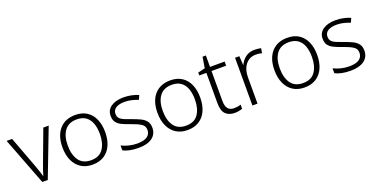

<svg xmlns="http://www.w3.org/2000/svg" viewBox="-23 -1330 3936 2011"><g transform="rotate(-20 1945.5 -324.5)"><path d="M204 0 0 -532H61L193 -179Q205 -146 215.5 -114Q226 -82 233 -57H236Q243 -82 254 -114.5Q265 -147 277 -179L409 -532H469L265 0Z M1002 -267Q1002 -183 974.5 -121Q947 -59 893.5 -24.5Q840 10 763 10Q689 10 636 -24Q583 -58 554.5 -120.5Q526 -183 526 -267Q526 -396 590 -469Q654 -542 767 -542Q843 -542 895.5 -507.5Q948 -473 975 -411Q1002 -349 1002 -267ZM585 -267Q585 -164 628.5 -101.5Q672 -39 764 -39Q857 -39 900 -102Q943 -165 943 -267Q943 -333 925 -384Q907 -435 868 -464Q829 -493 766 -493Q676 -493 630.5 -433Q585 -373 585 -267Z M1482 -141Q1482 -69 1428 -29.5Q1374 10 1276 10Q1220 10 1177 0.5Q1134 -9 1105 -24V-79Q1140 -61 1185 -49.5Q1230 -38 1277 -38Q1355 -38 1390.5 -64.5Q1426 -91 1426 -137Q1426 -181 1389 -204.5Q1352 -228 1280 -253Q1230 -270 1192.5 -287.5Q1155 -305 1134 -332Q1113 -359 1113 -406Q1113 -470 1165 -506Q1217 -542 1304 -542Q1352 -542 1393.5 -533Q1435 -524 1470 -509L1449 -462Q1418 -475 1379 -484.5Q1340 -494 1301 -494Q1238 -494 1203 -472Q1168 -450 1168 -408Q1168 -376 1185 -357.5Q1202 -339 1234 -326Q1266 -313 1312 -297Q1360 -280 1398 -262Q1436 -244 1459 -216Q1482 -188 1482 -141Z M2061 -267Q2061 -183 2033.5 -121Q2006 -59 1952.5 -24.5Q1899 10 1822 10Q1748 10 1695 -24Q1642 -58 1613.5 -120.5Q1585 -183 1585 -267Q1585 -396 1649 -469Q1713 -542 1826 -542Q1902 -542 1954.5 -507.5Q2007 -473 2034 -411Q2061 -349 2061 -267ZM1644 -267Q1644 -164 1687.5 -101.5Q1731 -39 1823 -39Q1916 -39 1959 -102Q2002 -165 2002 -267Q2002 -333 1984 -384Q1966 -435 1927 -464Q1888 -493 1825 -493Q1735 -493 1689.5 -433Q1644 -373 1644 -267Z M2356 -39Q2378 -39 2398 -42Q2418 -45 2433 -51V-5Q2418 1 2396 5.5Q2374 10 2349 10Q2282 10 2246 -27Q2210 -64 2210 -148V-486H2131V-518L2210 -537L2230 -659H2267V-532H2430V-486H2267V-151Q2267 -39 2356 -39Z M2765 -541Q2804 -541 2837 -533L2828 -480Q2796 -489 2762 -489Q2689 -489 2646 -435Q2603 -381 2603 -292V0H2546V-532H2594L2600 -433H2603Q2623 -478 2664 -509.5Q2705 -541 2765 -541Z M3365 -267Q3365 -183 3337.5 -121Q3310 -59 3256.5 -24.5Q3203 10 3126 10Q3052 10 2999 -24Q2946 -58 2917.5 -120.5Q2889 -183 2889 -267Q2889 -396 2953 -469Q3017 -542 3130 -542Q3206 -542 3258.5 -507.5Q3311 -473 3338 -411Q3365 -349 3365 -267ZM2948 -267Q2948 -164 2991.5 -101.5Q3035 -39 3127 -39Q3220 -39 3263 -102Q3306 -165 3306 -267Q3306 -333 3288 -384Q3270 -435 3231 -464Q3192 -493 3129 -493Q3039 -493 2993.5 -433Q2948 -373 2948 -267Z M3845 -141Q3845 -69 3791 -29.5Q3737 10 3639 10Q3583 10 3540 0.5Q3497 -9 3468 -24V-79Q3503 -61 3548 -49.5Q3593 -38 3640 -38Q3718 -38 3753.5 -64.5Q3789 -91 3789 -137Q3789 -181 3752 -204.5Q3715 -228 3643 -253Q3593 -270 3555.5 -287.5Q3518 -305 3497 -332Q3476 -359 3476 -406Q3476 -470 3528 -506Q3580 -542 3667 -542Q3715 -542 3756.5 -533Q3798 -524 3833 -509L3812 -462Q3781 -475 3742 -484.5Q3703 -494 3664 -494Q3601 -494 3566 -472Q3531 -450 3531 -408Q3531 -376 3548 -357.5Q3565 -339 3597 -326Q3629 -313 3675 -297Q3723 -280 3761 -262Q3799 -244 3822 -216Q3845 -188 3845 -141Z"/></g></svg>

Font: Noto Sans Lao UI Light
Style: Regular
Weight: 300
Designer: Monotype Design Team
Foundry: Monotype Imaging Inc.
Version: Version 2.000; ttfautohint (v1.8.4.7-5d5b)